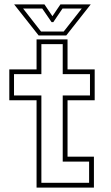

<svg xmlns="http://www.w3.org/2000/svg" viewBox="-20 -857 508 877"><path d="M147 0V-399H22.5V-540H147V-677H288.5V-540H412.5V-399H288.5V-141.5H409V0ZM169 -22H387V-119H266.5V-421H391V-518.5H266.5V-655.5H169V-518.5H44V-421H169ZM156.5 -695 44.5 -837H183L219.5 -783L256 -837H394.5L282.5 -695ZM167.5 -713H271L353.5 -818H265.5L223.5 -756H215.5L173 -818H85.5Z"/></svg>

Font: Tourney Thin ExtraLight
Style: Regular
Weight: 250
Version: Version 1.015